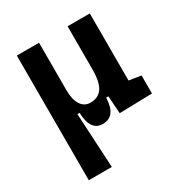

<svg xmlns="http://www.w3.org/2000/svg" viewBox="-174 -642 933 990"><g transform="rotate(-30 293.0 -147.0)"><path d="M67.9 224.6V-517.6H200.2V-234.4Q200.2 -178.2 220.5 -147.7Q240.7 -117.2 276.4 -117.2Q322.8 -117.2 346.4 -150.9Q370.1 -184.6 370.1 -263.7V-517.6H502.4V-118.2L573.7 -107.4V0L378.9 4.9L371.6 -99.6H358.4Q355 9.8 276.4 9.8Q204.1 9.8 200.7 -99.6H187.5L205.1 224.6Z"/></g></svg>

Font: Caskaydia Cove
Style: Bold
Weight: 700
Monospace: yes
Designer: Aaron Bell
Foundry: Saja Typeworks
Version: Version 4.300; ttfautohint (v1.8.3)